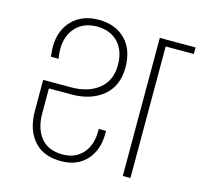

<svg xmlns="http://www.w3.org/2000/svg" viewBox="-109 -867 1039 994"><g transform="rotate(15 411.0 -370.0)"><path d="M299.8 8.8Q204.1 8.8 153.6 -50Q103 -108.9 103 -209V-374H252.9Q344.2 -374 400.6 -419.2Q457 -464.4 457 -547.9Q457 -624.5 415 -668.7Q373 -712.9 301.8 -712.9Q231.9 -712.9 189.5 -668.7Q147 -624.5 147 -549.8Q147 -528.3 151.9 -500H110.8Q106.9 -534.2 106.9 -550.8Q106.9 -640.6 159.9 -694.8Q212.9 -749 301.8 -749Q391.1 -749 444.6 -695.1Q498 -641.1 498 -545.9Q498 -446.8 433.1 -392.8Q368.2 -338.9 263.2 -338.9H143.1V-206.1Q143.1 -124.5 182.4 -75.7Q221.7 -26.9 299.8 -26.9Q367.2 -26.9 407 -71.8Q446.8 -116.7 446.8 -190.9V-203.1H485.8V-190.9Q485.8 -99.1 435.8 -45.2Q385.7 8.8 299.8 8.8ZM629.9 0V-740.2H821.8V-705.1H670.9V0Z"/></g></svg>

Font: SVN-Poppins ExtraLight
Style: Regular
Weight: 200
Designer: Ninad Kale (Devanagari), Jonny Pinhorn (Latin)
Foundry: Indian Type Foundry
Version: Version 3.002 2017